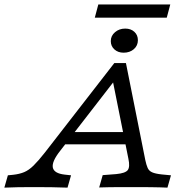

<svg xmlns="http://www.w3.org/2000/svg" viewBox="-78 -860 830 880"><path d="M488.7 -618.5Q462.9 -618.5 446.4 -633.5Q429.8 -648.4 429.8 -671.8Q429.8 -696 449.2 -712.5Q468.5 -729 496 -729Q521.8 -729 537.9 -714.1Q554 -699.2 554 -675.8Q554 -650.8 535.5 -634.7Q516.9 -618.5 488.7 -618.5ZM197.6 -168.5Q158.9 -119.4 164.1 -92.3Q169.4 -65.3 218.5 -59.7L247.6 -56.5L231.5 0Q195.2 -1.6 155.6 -2Q116.1 -2.4 75.8 -2.4Q41.1 -2.4 6.5 -2Q-28.2 -1.6 -58.1 0L-41.9 -56.5L-17.7 -58.9Q11.3 -62.1 32.7 -71Q54 -79.8 75.8 -101.2Q97.6 -122.6 127.4 -160.5L446 -571H499.2L587.9 -126.6Q592.7 -104 598.8 -90.3Q604.8 -76.6 619.4 -70.2Q633.9 -63.7 663.7 -60.5L705.6 -56.5L689.5 0Q678.2 -0.8 658.5 -1.2Q638.7 -1.6 616.9 -2Q595.2 -2.4 575.8 -2.4H572.6Q550.8 -2.4 525.8 -2.4Q500.8 -2.4 475 -2.4Q449.2 -2.4 424.2 -2Q399.2 -1.6 376.6 -0.8L392.7 -57.3L454.8 -62.1Q496.8 -66.1 507.7 -80.6Q518.5 -95.2 510.5 -132.3L436.3 -502.4L460.5 -508.1ZM200 -198.4 242.7 -254.8H509.7L516.9 -198.4ZM356.5 -779 372.6 -839.5H702.4L686.3 -779Z"/></svg>

Font: Playfair 5pt SemiExpanded Light
Style: Italic
Weight: 300
Width: 6
Italic angle: -15.6°
Designer: Claus Eggers Sørensen
Foundry: Claus Eggers Sørensen
Version: Version 2.203